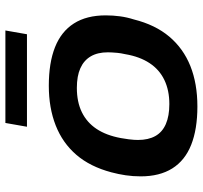

<svg xmlns="http://www.w3.org/2000/svg" viewBox="-40 -700 752 712"><g transform="rotate(-90 336.0 -344.0)"><path d="M297 12Q213 12 155 -11Q97 -34 67.5 -81Q38 -128 38 -198Q38 -227 42 -254Q46 -281 53 -307Q74 -386 118 -437Q162 -488 227 -513.5Q292 -539 374 -539Q459 -539 517 -516Q575 -493 605 -446Q635 -399 635 -328Q635 -301 631.5 -275Q628 -249 620 -224Q600 -144 556 -92Q512 -40 447 -14Q382 12 297 12ZM306 -92Q357 -92 395.5 -110.5Q434 -129 458 -165.5Q482 -202 491 -255Q495 -273 496 -284.5Q497 -296 497.5 -304.5Q498 -313 498 -320Q498 -358 483 -383.5Q468 -409 439 -422Q410 -435 366 -435Q314 -435 276 -416.5Q238 -398 214 -362Q190 -326 180 -272Q177 -255 175.5 -243Q174 -231 173.5 -223Q173 -215 173 -208Q173 -170 187.5 -144Q202 -118 232 -105Q262 -92 306 -92ZM222 -620 236 -700H579L565 -620Z"/></g></svg>

Font: Archivo SemiExpanded SemiBold
Style: Italic
Weight: 600
Width: 6
Italic angle: -10°
Designer: Hector Gatti
Foundry: Omnibus-Type
Version: Version 2.001